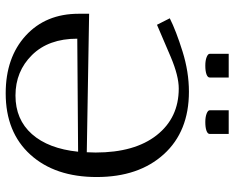

<svg xmlns="http://www.w3.org/2000/svg" viewBox="-95 -728 831 681"><g transform="rotate(90 320.5 -387.5)"><path d="M371.1 -783.2H455.1V-715.8Q455.1 -708.5 443.6 -704.3Q432.1 -700.2 413.1 -700.2Q395 -700.2 383.1 -704.8Q371.1 -709.5 371.1 -715.8ZM170.9 -783.2H254.9V-715.8Q254.9 -708.5 243.4 -704.3Q231.9 -700.2 212.9 -700.2Q194.8 -700.2 182.9 -704.8Q170.9 -709.5 170.9 -715.8ZM518.1 -249 117.2 -246.1Q117.2 -144.5 175 -85.7Q232.9 -26.9 318.8 -26.9Q403.8 -26.9 455.6 -85.2Q507.3 -143.6 518.1 -249ZM520 -279.8Q520 -282.7 520.5 -295.4Q521 -308.1 521 -311Q521 -449.7 459.5 -527.8Q397.9 -606 293.9 -606Q249.5 -606 183.1 -578.1L67.9 -528.8L44.9 -574.2Q89.8 -596.7 162.4 -619.4Q234.9 -642.1 305.2 -642.1Q446.3 -642.1 527.1 -553Q607.9 -463.9 607.9 -314.9Q607.9 -167.5 528.6 -79.8Q449.2 7.8 311 7.8Q184.1 7.8 106.4 -63.2Q28.8 -134.3 28.8 -251V-288.1Z"/></g></svg>

Font: Resagokr
Style: Regular
Weight: 500
Designer: gluk
Foundry: gluk
Version: Version 0.95